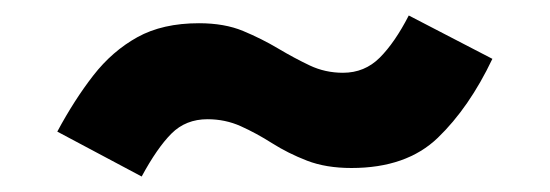

<svg xmlns="http://www.w3.org/2000/svg" viewBox="-20 -429 710 248"><path d="M163 -201 54 -259Q76 -300 100.5 -331.5Q125 -363 157.5 -381Q190 -399 237 -399Q270 -399 294 -389Q318 -379 339 -366.5Q360 -354 380 -344.5Q400 -335 423 -335Q451 -335 470.5 -354.5Q490 -374 508 -409L616 -353Q586 -290 545.5 -251Q505 -212 434 -212Q401 -212 376.5 -221.5Q352 -231 331.5 -244Q311 -257 291 -266Q271 -275 248 -275Q220 -275 201.5 -256.5Q183 -238 163 -201Z"/></svg>

Font: Gabarito
Style: Bold
Weight: 700
Designer: Leandro Assis / Alvaro Franca / Felipe Casaprima
Foundry: Naipe Foundry
Version: Version 1.000